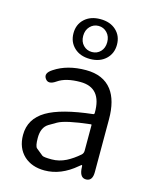

<svg xmlns="http://www.w3.org/2000/svg" viewBox="-124 -915 808 1011"><g transform="rotate(15 279.5 -410.0)"><path d="M217 13Q148 13 105 -26Q60 -68 60 -139Q60 -227 141 -275Q219 -321 389 -340Q395 -341 395 -348Q397 -486 280 -486Q201 -486 158 -456Q118 -428 100 -455Q81 -482 122 -508Q191 -554 293 -554Q387 -554 434 -493Q476 -438 476 -335V-47Q476 0 443 2Q409 4 404 -43L403 -60Q402 -66 400.5 -66Q399 -66 387 -56Q306 13 217 13ZM239 -53Q279 -53 317 -72Q352 -90 385 -119Q395 -128 395 -142V-281Q395 -286 390 -285Q256 -270 216 -247Q195 -235 175 -223Q139 -201 139 -144Q139 -98 150 -89Q168 -74 187 -59Q195 -53 239 -53ZM296.5 -616Q243 -616 210.5 -646.5Q178 -677 178 -725Q178 -773 210.5 -803Q243 -833 296.5 -833Q350 -833 382.5 -803Q415 -773 415 -725Q415 -677 382.5 -646.5Q350 -616 296.5 -616ZM250 -673.5Q269 -654 297 -654Q325 -654 343.5 -673.5Q362 -693 362 -724.5Q362 -756 343 -776Q324 -796 296.5 -796Q269 -796 250 -776Q231 -756 231 -724.5Q231 -693 250 -673.5Z"/></g></svg>

Font: Resource Han Rounded JP Normal
Style: Regular
Weight: 350
Designer: Cyano Hao (round all glyphs); Ryoko NISHIZUKA 西塚涼子 (kana, bopomofo & ideographs); Paul D. Hunt (Latin, Greek & Cyrillic)
Foundry: Cyano Hao
Version: 0.990